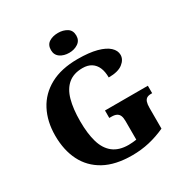

<svg xmlns="http://www.w3.org/2000/svg" viewBox="-212 -1101 1215 1272"><g transform="rotate(-30 396.0 -464.5)"><path d="M433 10Q305 10 221.5 -36Q138 -82 96.5 -164.5Q55 -247 55 -358Q55 -466 98 -548.5Q141 -631 226 -677.5Q311 -724 437 -724Q524 -724 582 -708.5Q640 -693 669 -666Q698 -639 698 -606Q698 -570 662.5 -542.5Q627 -515 555 -515Q555 -560 541.5 -591Q528 -622 501.5 -639Q475 -656 435 -656Q367 -656 325 -621Q283 -586 264.5 -519.5Q246 -453 246 -358Q246 -263 265.5 -197Q285 -131 329.5 -96.5Q374 -62 447 -62Q461 -62 476.5 -63.5Q492 -65 507 -67V-209Q507 -235 500.5 -250.5Q494 -266 479.5 -273.5Q465 -281 441 -281H424V-338H752V-281H744Q723 -281 711 -273.5Q699 -266 693.5 -249.5Q688 -233 688 -205V-47Q627 -19 564.5 -4.5Q502 10 433 10ZM411 -787Q370 -787 342 -806.5Q314 -826 314 -863Q314 -903 342 -921Q370 -939 411 -939Q450 -939 479 -921Q508 -903 508 -863Q508 -826 479 -806.5Q450 -787 411 -787Z"/></g></svg>

Font: Noto Serif Khmer ExtraBold
Style: Regular
Weight: 800
Version: Version 2.003